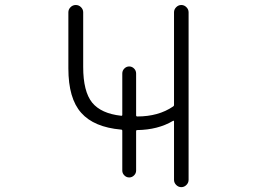

<svg xmlns="http://www.w3.org/2000/svg" viewBox="-20 -774 1040 772"><path d="M471.7 -248Q471.7 -252.9 466.8 -252.9Q357.4 -262.7 306.6 -320.3Q254.9 -377.9 254.9 -499V-724.6Q254.9 -736.3 263.7 -745.1Q272.5 -753.9 284.7 -753.9Q296.9 -753.9 305.7 -745.1Q314.5 -736.3 314.5 -724.6V-504.9Q314.5 -406.2 350.6 -361.3Q386.7 -317.4 466.8 -308.6Q471.7 -307.6 471.7 -312.5V-478.5Q471.7 -490.2 480 -498.5Q488.3 -506.8 499.5 -506.8Q510.7 -506.8 519 -498.5Q527.3 -490.2 527.3 -478.5V-310.5Q527.3 -305.7 532.2 -305.7Q617.2 -305.7 675.8 -345.7Q679.7 -347.7 679.7 -351.6V-724.6Q679.7 -736.3 688.5 -745.1Q697.3 -753.9 709 -753.9Q720.7 -753.9 729.5 -745.1Q738.3 -736.3 738.3 -724.6V-50.8Q738.3 -39.1 729.5 -30.3Q720.7 -21.5 709 -21.5Q697.3 -21.5 688.5 -30.3Q679.7 -39.1 679.7 -50.8V-285.2Q679.7 -290 675.8 -288.1Q615.2 -252 531.2 -251Q527.3 -251 527.3 -246.1V-87.9Q527.3 -77.1 519 -68.8Q510.7 -60.5 499.5 -60.5Q488.3 -60.5 480 -68.8Q471.7 -77.1 471.7 -87.9Z"/></svg>

Font: Rounded-L Mgen+ 1m light
Style: Regular
Weight: 200
Designer: [Source Han Sans]
Ryoko NISHIZUKA  (kana & ideographs); Paul D. Hunt (Latin, Greek & Cyrillic); Wenlong ZHANG  (bopomofo
Version: Version 1.059.20150602